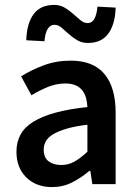

<svg xmlns="http://www.w3.org/2000/svg" viewBox="-20 -750 556 782"><path d="M192 12Q127 12 87 -27.5Q47 -67 47 -132Q47 -171 63.5 -201.5Q80 -232 115.5 -254Q151 -276 205.5 -291Q260 -306 336 -314Q335 -333 330.5 -350.5Q326 -368 315.5 -381.5Q305 -395 288 -402.5Q271 -410 246 -410Q210 -410 175.5 -396Q141 -382 108 -362L66 -439Q107 -465 158 -484Q209 -503 268 -503Q360 -503 405.5 -448.5Q451 -394 451 -291V0H356L348 -54H344Q311 -26 273.5 -7Q236 12 192 12ZM229 -78Q259 -78 283.5 -92Q308 -106 336 -132V-242Q286 -236 252 -226Q218 -216 197 -203.5Q176 -191 167 -175Q158 -159 158 -141Q158 -108 178 -93Q198 -78 229 -78ZM338 -575Q313 -575 294 -586.5Q275 -598 259.5 -612Q244 -626 230.5 -637.5Q217 -649 202 -649Q167 -649 161 -582L87 -586Q89 -655 117 -692.5Q145 -730 200 -730Q225 -730 244 -718.5Q263 -707 278.5 -693Q294 -679 308 -667.5Q322 -656 337 -656Q355 -656 364.5 -673.5Q374 -691 377 -723L451 -719Q449 -651 421 -613Q393 -575 338 -575Z"/></svg>

Font: Giro Semibold
Style: Regular
Weight: 600
Designer: Paul D. Hunt
Foundry: Adobe Systems Incorporated
Version: Version 1.000;PS 1.0;hotconv 1.0.88;makeotf.lib2.5.647800